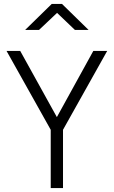

<svg xmlns="http://www.w3.org/2000/svg" viewBox="-20 -949 574 969"><path d="M177 -798 268 -884 358 -798H427L293 -929H241L107 -798ZM521 -692H451L267 -358L82 -692H13L236 -294V0H298V-294Z"/></svg>

Font: RazerF5 Light
Style: Regular
Weight: 300
Foundry: Razer Inc.
Version: Version 2